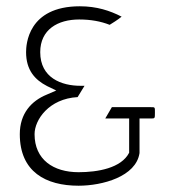

<svg xmlns="http://www.w3.org/2000/svg" viewBox="-20 -595 556 611"><path d="M43 -168C43 -48 126 -4 230 -4C306 -4 413 -33 424 -108V-218H458C473 -218 473 -217 473 -236C473 -255 474 -254 458 -254H336L315 -218H391V-109C366 -60 291 -47 230 -47C150 -47 90 -87 90 -168C90 -214 136 -281 227 -286L249 -322H236C176 -322 108 -347 108 -429C108 -501 164 -533 232 -533C269 -533 301 -527 329 -516C337 -521 355 -532 367 -542C330 -561 288 -575 234 -575C68 -575 63 -452 63 -429C63 -372 91 -341 130 -321L159 -307L129 -294C80 -274 43 -234 43 -168Z"/></svg>

Font: Charger Sport
Style: HL
Weight: 100
Designer: Jasper
Foundry: Cannot Into Space Fonts
Version: Version 1.1